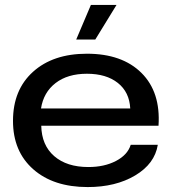

<svg xmlns="http://www.w3.org/2000/svg" viewBox="-20 -757 701 786"><path d="M338.9 8.8Q198.7 8.8 116 -64.2Q33.2 -137.2 33.2 -262.2Q33.2 -389.2 115.2 -463.1Q197.3 -537.1 335.9 -537.1Q480 -537.1 559.1 -458.5Q638.2 -379.9 628.9 -242.2H148.9Q150.4 -162.6 201.9 -117.9Q253.4 -73.2 341.8 -73.2Q407.2 -73.2 454.8 -98.1Q502.4 -123 515.1 -164.1H626Q613.3 -86.4 533.4 -38.8Q453.6 8.8 338.9 8.8ZM147.9 -313H513.2Q509.8 -379.9 462.4 -417.5Q415 -455.1 335.9 -455.1Q256.8 -455.1 207.5 -417Q158.2 -378.9 147.9 -313ZM292 -595.2 352.1 -736.8H457L370.1 -595.2Z"/></svg>

Font: Lumene Sans Expanded Medium
Style: Regular
Weight: 500
Width: 7
Designer: Deni Anggara
Version: Version 1.003;Glyphs 3.1.2 (3151)